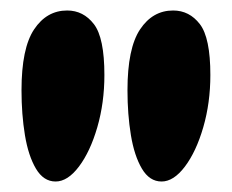

<svg xmlns="http://www.w3.org/2000/svg" viewBox="-20 -759 442 366"><path d="M108 -739Q139 -739 159 -713Q179 -687 179 -616Q179 -563 165.5 -516.5Q152 -470 130.5 -441.5Q109 -413 86 -413Q63 -413 48.5 -437.5Q34 -462 27.5 -501.5Q21 -541 21 -587Q21 -667 45 -703Q69 -739 108 -739ZM310 -739Q341 -739 361 -713Q381 -687 381 -616Q381 -563 367.5 -516.5Q354 -470 332.5 -441.5Q311 -413 288 -413Q265 -413 250.5 -437.5Q236 -462 229.5 -501.5Q223 -541 223 -587Q223 -667 247 -703Q271 -739 310 -739Z"/></svg>

Font: DynaPuff Medium
Style: Regular
Weight: 500
Version: Version 2.000